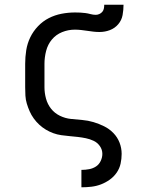

<svg xmlns="http://www.w3.org/2000/svg" viewBox="-20 -581 640 816"><path d="M326 215V141H327Q343 141 359 138Q375 135 388 126.5Q401 118 408 103Q415 88 415 73Q415 55 404.5 40Q394 25 378 17.5Q362 10 345 6.5Q328 3 310.5 1Q293 -1 275.5 -2.5Q258 -4 240.5 -6.5Q223 -9 206.5 -15Q190 -21 175 -30Q160 -39 147 -51Q134 -63 123.5 -77.5Q113 -92 106 -108Q99 -124 94 -140.5Q89 -157 88 -174.5Q87 -192 87 -210V-310Q87 -339 91.5 -367.5Q96 -396 108.5 -422Q121 -448 141.5 -469.5Q162 -491 187.5 -504Q213 -517 241.5 -522.5Q270 -528 299 -528Q310 -528 321 -527.5Q332 -527 343 -525.5Q354 -524 365 -521Q376 -518 387 -518Q395 -518 402.5 -521.5Q410 -525 415 -531Q420 -537 421.5 -545Q423 -553 423 -561H505Q505 -539 501 -517Q497 -495 482.5 -478Q468 -461 447 -453Q426 -445 403 -445Q390 -445 377 -446.5Q364 -448 351 -450Q338 -452 324.5 -453.5Q311 -455 298 -455Q270 -455 244 -444.5Q218 -434 200.5 -413Q183 -392 176 -364.5Q169 -337 169 -310V-210Q169 -186 175.5 -162Q182 -138 197 -119Q212 -100 234.5 -89Q257 -78 281.5 -75.5Q306 -73 330 -71Q354 -69 377.5 -62Q401 -55 423 -44Q445 -33 462 -15.5Q479 2 488 25Q497 48 497 73Q497 94 492.5 114.5Q488 135 476 152.5Q464 170 446.5 182.5Q429 195 409.5 202.5Q390 210 369 212.5Q348 215 327 215Z"/></svg>

Font: Iosevka Plex Etoile
Style: Regular
Weight: 400
Designer: Belleve Invis
Foundry: Belleve Invis
Version: Version 25.1.1; ttfautohint (v1.8.4)